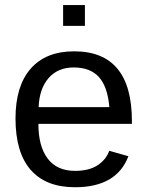

<svg xmlns="http://www.w3.org/2000/svg" viewBox="-20 -745 596 774"><path d="M134.8 -245.6Q134.8 -154.8 172.4 -105.5Q210 -56.2 282.2 -56.2Q339.4 -56.2 373.8 -79.1Q408.2 -102.1 420.4 -137.2L497.6 -115.2Q450.2 9.8 282.2 9.8Q165 9.8 103.8 -60.1Q42.5 -129.9 42.5 -267.6Q42.5 -398.4 103.8 -468.3Q165 -538.1 278.8 -538.1Q511.7 -538.1 511.7 -257.3V-245.6ZM420.9 -313Q413.6 -396.5 378.4 -434.8Q343.3 -473.1 277.3 -473.1Q213.4 -473.1 176 -430.4Q138.7 -387.7 135.7 -313ZM322.3 -724.6V-640.6H234.4V-724.6Z"/></svg>

Font: Arimo Nerd Font
Style: Regular
Weight: 400
Designer: Steve Matteson
Foundry: Monotype Imaging Inc.
Version: Version 1.33;Nerd Fonts 3.2.1